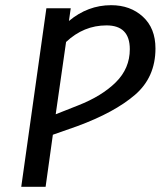

<svg xmlns="http://www.w3.org/2000/svg" viewBox="-20 -721 620 741"><path d="M580 -534Q580 -423 501 -355Q422 -287 278 -234L184 -201L156 0H62L159 -689H253L246 -640Q319 -701 409 -701Q483 -701 531.5 -656.5Q580 -612 580 -534ZM481 -531Q481 -623 391 -623Q303 -623 235 -559L195 -280L281 -314Q373 -350 427 -403.5Q481 -457 481 -531Z"/></svg>

Font: FiraGO
Style: Italic
Weight: 400
Italic angle: -8°
Designer: bBox Type GmbH
Foundry: bBox Type GmbH
Version: Version 1.001